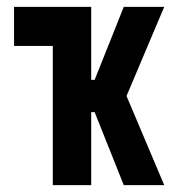

<svg xmlns="http://www.w3.org/2000/svg" viewBox="-20 -540 540 560"><path d="M134 0V-406H21V-520H246V-307H256L341 -520H459L349 -260L459 0H341L256 -213H246V0Z"/></svg>

Font: Iosevka SS18 Heavy
Style: Regular
Weight: 900
Monospace: yes
Designer: Belleve Invis
Foundry: Belleve Invis
Version: Version 25.1.1; ttfautohint (v1.8.4)